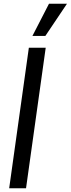

<svg xmlns="http://www.w3.org/2000/svg" viewBox="-20 -1005 378 1025"><path d="M29 0 134 -750H224L119 0ZM153 -813 241.5 -985H337.5L222 -813Z"/></svg>

Font: Mohave Light Medium
Style: Italic
Weight: 500
Italic angle: -8°
Version: Version 2.003